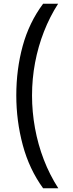

<svg xmlns="http://www.w3.org/2000/svg" viewBox="-20 -852 394 1037"><path d="M213 165Q138 62 103 -68.5Q68 -199 68 -337Q68 -477 102.5 -603.5Q137 -730 213 -832H294Q249 -762 217.5 -681.5Q186 -601 169.5 -514Q153 -427 153 -336Q153 -248 169 -160Q185 -72 216.5 10Q248 92 295 165Z"/></svg>

Font: binaryvertical115
Style: Book
Weight: 400
Designer: Jelle Bosma - Monotype Design Team
Foundry: Monotype Imaging Inc.
Version: Version 2.003